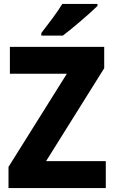

<svg xmlns="http://www.w3.org/2000/svg" viewBox="-20 -1002 577 971"><path d="M473 -972V-982H295C268 -937 222 -878 189 -835V-822H298C348 -860 436 -935 473 -972ZM515 -51V-187H213L507 -657V-765H30V-629H318L23 -158V-51Z"/></svg>

Font: Noto Sans Tamil UI SemiCondensed ExtraBold
Style: Regular
Weight: 800
Width: 4
Designer: Jelle Bosma - Monotype Design Team
Foundry: Monotype Imaging Inc.
Version: Version 2.004